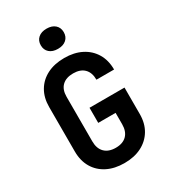

<svg xmlns="http://www.w3.org/2000/svg" viewBox="-228 -1065 1055 1188"><g transform="rotate(-30 300.0 -471.0)"><path d="M304 10Q233 10 181 -16.5Q129 -43 100.5 -91.5Q72 -140 72 -206V-524Q72 -590 100.5 -638.5Q129 -687 181 -713.5Q233 -740 304 -740Q374 -740 426 -713.5Q478 -687 507 -638.5Q536 -590 536 -524H410Q410 -575 382.5 -602.5Q355 -630 304 -630Q253 -630 225 -603Q197 -576 197 -525V-206Q197 -155 225 -127Q253 -99 304 -99Q355 -99 382.5 -127Q410 -155 410 -206V-287H286V-395H536V-206Q536 -140 507 -91.5Q478 -43 426 -16.5Q374 10 304 10ZM300 -808Q262 -808 240 -827.5Q218 -847 218 -880Q218 -913 240 -932.5Q262 -952 300 -952Q338 -952 360 -932.5Q382 -913 382 -880Q382 -847 360 -827.5Q338 -808 300 -808Z"/></g></svg>

Font: JetBrains Mono NL
Style: Bold
Weight: 700
Monospace: yes
Designer: Philipp Nurullin, Konstantin Bulenkov
Foundry: JetBrains
Version: Version 2.305; ttfautohint (v1.8.4.7-5d5b)